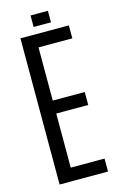

<svg xmlns="http://www.w3.org/2000/svg" viewBox="-135 -959 634 1015"><g transform="rotate(-15 182.0 -451.5)"><path d="M59 0V-800H324V-729H139V-438H314V-367H139V-71H324V0ZM142 -840V-903H237V-840Z"/></g></svg>

Font: Big Shoulders Text
Style: Regular
Weight: 400
Designer: Patric King
Foundry: XO Type Co
Version: Version 1.000; ttfautohint (v1.8.2)